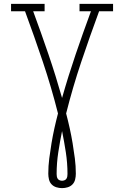

<svg xmlns="http://www.w3.org/2000/svg" viewBox="-20 -755 640 990"><path d="M300 215Q285 215 270.5 210.5Q256 206 246 195.5Q236 185 232.5 170Q229 155 229 141Q229 101 234 62Q239 23 245.5 -16Q252 -55 260.5 -93.5Q269 -132 279 -170Q245 -305 201 -436Q157 -567 109 -697H37V-735H210V-697H151Q192 -586 230 -474.5Q268 -363 300 -250Q332 -363 370 -474.5Q408 -586 449 -697H390V-735H563V-697H491Q443 -567 399 -436Q355 -305 321 -170Q331 -132 339.5 -93.5Q348 -55 354.5 -16Q361 23 366 62Q371 101 371 141Q371 155 367.5 170Q364 185 354 195.5Q344 206 329.5 210.5Q315 215 300 215ZM300 177Q306 177 312.5 174.5Q319 172 322.5 166.5Q326 161 327 154.5Q328 148 328 142Q328 86 319.5 30.5Q311 -25 300 -79Q289 -25 280.5 30.5Q272 86 272 142Q272 148 273 154.5Q274 161 277.5 166.5Q281 172 287.5 174.5Q294 177 300 177Z"/></svg>

Font: Iosevka Etoile Extralight
Style: Regular
Weight: 200
Designer: Belleve Invis
Foundry: Belleve Invis
Version: Version 22.1.2; ttfautohint (v1.8.4)